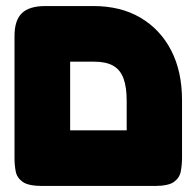

<svg xmlns="http://www.w3.org/2000/svg" viewBox="-20 -606 641 635"><path d="M120 9Q74 9 55 -4.5Q36 -18 32 -39Q28 -60 28 -83V-487Q28 -539 52.5 -562.5Q77 -586 130 -586H289Q379 -586 444.5 -547.5Q510 -509 546 -439.5Q582 -370 582 -275V-84Q582 -61 578 -39.5Q574 -18 555.5 -4.5Q537 9 491 9Q446 9 427 -3.5Q408 -16 403.5 -36Q399 -56 399 -77V-272Q399 -318 388.5 -346.5Q378 -375 354.5 -388.5Q331 -402 292 -402H212V-84Q212 -60 208 -39Q204 -18 185 -4.5Q166 9 120 9ZM111 9 112 -175H499L500 9Z"/></svg>

Font: Fredoka
Style: Bold
Weight: 700
Designer: Ben Nathan
Foundry: Milena B. Brandão, Ben Nathan
Version: Version 2.001